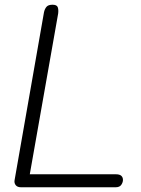

<svg xmlns="http://www.w3.org/2000/svg" viewBox="-20 -792 595 812"><path d="M69 0Q53 0 46 -9.5Q39 -19 42 -32L166 -740Q169 -754 176.5 -763Q184 -772 202 -772Q220 -772 224 -762Q228 -752 226 -735L106 -55H469Q486 -55 493 -48.5Q500 -42 500 -31Q500 -21 493 -10.5Q486 0 469 0Z"/></svg>

Font: Edu VIC WA NT Beginner
Style: Regular
Weight: 400
Designer: Tina and Corey Anderson
Foundry: Google for Education
Version: Version 1.003